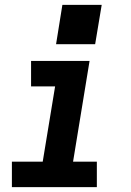

<svg xmlns="http://www.w3.org/2000/svg" viewBox="-20 -771 540 791"><path d="M29 0V-105H156L207 -415H108V-520H349L281 -105H379V0ZM211 -589 237 -751H399L372 -589Z"/></svg>

Font: Iosevka SS04 Extrabold Oblique
Style: Regular
Weight: 800
Italic angle: -9°
Monospace: yes
Designer: Belleve Invis
Foundry: Belleve Invis
Version: Version 19.0.0; ttfautohint (v1.8.4)